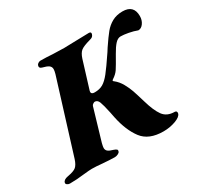

<svg xmlns="http://www.w3.org/2000/svg" viewBox="-189 -848 1095 1047"><g transform="rotate(-30 358.5 -324.5)"><path d="M367 -185Q365 -194 360 -220Q349 -272 341 -292.5Q333 -313 316 -313Q312 -313 305 -308.5Q298 -304 296 -298L237 -98Q232 -78 232 -70Q232 -57 241 -49Q250 -41 275 -34Q286 -30 291 -26Q296 -22 293 -13Q291 -6 280.5 -1Q270 4 260 4Q232 4 172 -1Q162 -2 148.5 -3Q135 -4 119 -4Q105 -4 67 0Q19 6 -24 6Q-33 6 -40.5 0.5Q-48 -5 -46 -12Q-42 -29 -14 -34Q26 -41 40.5 -53.5Q55 -66 65 -97L206 -551Q211 -569 211 -579Q211 -594 199.5 -602.5Q188 -611 160 -618Q142 -623 148 -640Q150 -646 157.5 -650.5Q165 -655 171 -655Q207 -655 248 -652Q300 -650 319 -650Q338 -650 394 -652Q454 -654 475 -654Q492 -654 487 -639Q484 -630 478.5 -625.5Q473 -621 461 -618Q417 -606 401 -593.5Q385 -581 375 -550L322 -378Q321 -375 321 -371Q321 -357 342 -357Q373 -357 394.5 -369.5Q416 -382 440 -412Q464 -442 511 -512L525 -534Q558 -583 578.5 -608Q599 -633 627 -648.5Q655 -664 693 -664Q763 -664 763 -595Q763 -569 749.5 -550Q736 -531 717 -531Q694 -540 664.5 -545.5Q635 -551 616 -551Q598 -551 581.5 -533Q565 -515 546 -481Q514 -424 501 -404.5Q488 -385 463 -369Q458 -365 458 -363Q458 -360 463 -357Q487 -338 502.5 -310Q518 -282 526.5 -257.5Q535 -233 551 -179Q570 -113 594 -80Q618 -47 667 -47Q674 -47 677 -41.5Q680 -36 678 -30Q673 -11 637 2Q601 15 561 15Q469 15 427.5 -40Q386 -95 367 -185Z"/></g></svg>

Font: EB Garamond ExtraBold
Style: Italic
Weight: 800
Italic angle: -17.2°
Designer: Georg Duffner and Octavio Pardo
Foundry: Georg Duffner
Version: Version 1.000